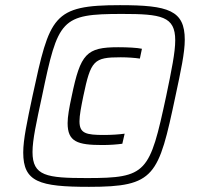

<svg xmlns="http://www.w3.org/2000/svg" viewBox="-20 -716 768 744"><path d="M325 8C581 8 594 -33 660 -344C681 -442 696 -512 696 -562C696 -676 633 -696 445 -696C184 -696 173 -654 106 -344C85 -245 70 -175 70 -125C70 -11 132 8 325 8ZM317 -26C160 -26 106 -34 106 -127C106 -174 121 -242 143 -344C205 -642 216 -662 453 -662C605 -662 659 -653 659 -560C659 -513 645 -445 624 -344C560 -46 549 -26 317 -26ZM377 -154C404 -154 433 -156 454 -159L463 -198C442 -195 411 -193 383 -193C313 -193 288 -199 288 -246C288 -269 294 -300 303 -344C332 -482 343 -494 448 -494C473 -494 502 -492 522 -489L530 -527C512 -531 475 -533 438 -533C315 -533 292 -508 258 -344C248 -298 242 -264 242 -239C242 -167 279 -154 377 -154Z"/></svg>

Font: Saira UNSAM Light Italic
Style: Regular
Weight: 300
Italic angle: -12°
Designer: Hector Gatti with collaboration of the Omnibus-Type team
Foundry: Omnibus-Type
Version: Version 0.072;PS 000.072;hotconv 1.0.88;makeotf.lib2.5.64775